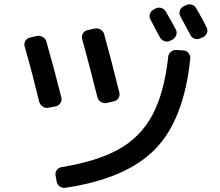

<svg xmlns="http://www.w3.org/2000/svg" viewBox="-20 -849 1040 909"><path d="M848.6 -610.4Q862.3 -609.4 872.1 -598.1Q881.8 -586.9 880.9 -573.2Q851.6 -283.2 714.8 -143.1Q578.1 -2.9 290 40Q275.4 42 263.2 33.7Q251 25.4 248 9.8L243.2 -17.6Q240.2 -31.2 248.5 -43.5Q256.8 -55.7 271.5 -57.6Q442.4 -85.9 544.4 -143.6Q646.5 -201.2 702.1 -305.7Q757.8 -410.2 776.4 -580.1Q777.3 -593.8 788.6 -603.5Q799.8 -613.3 814.5 -612.3ZM715.8 -808.6Q728.5 -815.4 742.7 -811.5Q756.8 -807.6 764.6 -794.9Q792 -749 812.5 -709Q819.3 -696.3 814 -682.1Q808.6 -668 795.9 -661.1L786.1 -656.2Q773.4 -649.4 758.8 -654.3Q744.1 -659.2 737.3 -671.9Q732.4 -680.7 723.1 -698.2Q713.9 -715.8 706.5 -730Q699.2 -744.1 692.4 -755.9Q685.5 -768.6 689.5 -782.2Q693.4 -795.9 706.1 -802.7ZM860.4 -824.2Q873 -831.1 887.2 -827.1Q901.4 -823.2 909.2 -809.6Q938.5 -759.8 958 -719.7Q964.8 -707 960 -693.4Q955.1 -679.7 942.4 -673.8L929.7 -668Q916 -661.1 902.3 -665.5Q888.7 -669.9 881.8 -682.6Q874 -698.2 834 -771.5Q827.1 -784.2 831.1 -797.4Q835 -810.5 847.7 -818.4ZM166 -366.2Q130.9 -510.7 96.7 -628.9Q92.8 -642.6 100.1 -655.3Q107.4 -668 121.1 -670.9L154.3 -678.7Q168 -681.6 181.6 -674.3Q195.3 -667 199.2 -653.3Q235.4 -526.4 270.5 -387.7Q274.4 -374 266.1 -361.3Q257.8 -348.6 244.1 -345.7L209 -338.9Q195.3 -335.9 182.6 -344.2Q169.9 -352.5 166 -366.2ZM428.7 -713.9Q442.4 -716.8 455.6 -709.5Q468.8 -702.1 472.7 -688.5Q506.8 -565.4 544.9 -411.1Q548.8 -397.5 541 -384.8Q533.2 -372.1 518.6 -369.1L484.4 -361.3Q470.7 -358.4 458 -366.2Q445.3 -374 441.4 -387.7Q405.3 -532.2 369.1 -664.1Q365.2 -677.7 372.6 -690.4Q379.9 -703.1 393.6 -706.1Z"/></svg>

Font: Rounded-L Mgen+ 1m medium
Style: Regular
Weight: 500
Designer: [Source Han Sans]
Ryoko NISHIZUKA  (kana & ideographs); Paul D. Hunt (Latin, Greek & Cyrillic); Wenlong ZHANG  (bopomofo
Version: Version 1.059.20150602